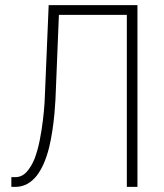

<svg xmlns="http://www.w3.org/2000/svg" viewBox="-20 -731 640 751"><path d="M517.6 -710.9H170.4L156.7 -384.3Q156.2 -361.8 154.3 -329.6Q152.3 -297.4 147.9 -261.2Q143.1 -221.2 135.3 -181.9Q127.4 -142.6 115.7 -111.3Q102.5 -78.6 84.2 -58.6Q65.9 -38.6 41 -38.1H24.4V0H41.5Q66.9 -0.5 87.2 -12Q107.4 -23.4 123.5 -43.5Q139.6 -64.5 151.9 -93Q164.1 -121.6 172.4 -155.3Q179.7 -186 184.8 -219.7Q189.9 -253.4 192.9 -286.1Q195.3 -314 196.8 -339.4Q198.2 -364.7 198.7 -384.3L210.4 -672.9H476.1V0H517.6Z"/></svg>

Font: Roboto Mono ExtraLight
Style: Regular
Weight: 250
Monospace: yes
Designer: Google
Version: Version 3.000